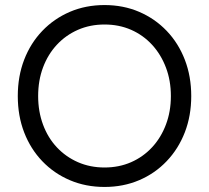

<svg xmlns="http://www.w3.org/2000/svg" viewBox="-20 -730 827 760"><path d="M393.7 10Q319.4 10 256.7 -16.7Q194 -43.3 147.5 -91.8Q101 -140.3 75.7 -205.8Q50.4 -271.3 50.4 -349.7Q50.4 -428 75.7 -493.7Q101 -559.3 147.5 -607.8Q194 -656.3 256.7 -683.2Q319.4 -710 393.7 -710Q468 -710 530.7 -683.2Q593.4 -656.3 639.9 -607.7Q686.4 -559 711.7 -493.3Q737 -427.7 737 -349.7Q737 -272 711.7 -206.5Q686.4 -141 639.9 -92.2Q593.4 -43.3 530.7 -16.7Q468 10 393.7 10ZM393.7 -67Q451.1 -67 499 -88Q546.9 -109.1 582.1 -147.1Q617.3 -185.1 636.8 -236.9Q656.4 -288.6 656.4 -349.7Q656.4 -411.1 636.8 -462.6Q617.3 -514.2 582.1 -552.6Q546.9 -590.9 499 -612Q451.1 -633 393.7 -633Q336.6 -633 288.6 -612Q240.5 -590.9 205.1 -552.9Q169.7 -514.8 150.4 -463.3Q131 -411.7 131 -349.7Q131 -288.6 150.4 -236.5Q169.7 -184.5 205.1 -146.8Q240.5 -109.1 288.6 -88Q336.6 -67 393.7 -67Z"/></svg>

Font: Lexend Medium
Style: Regular
Weight: 500
Designer: Bonnie Shaver-Troup, Thomas Jockin
Foundry: Lexend
Version: Version 1.005